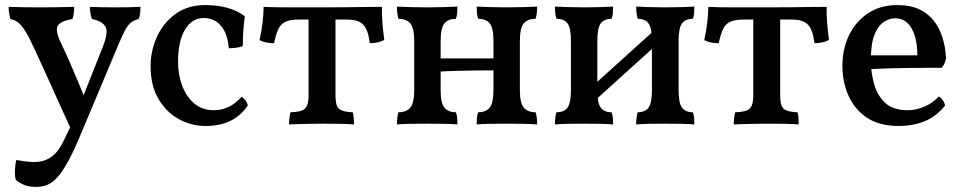

<svg xmlns="http://www.w3.org/2000/svg" viewBox="-20 -487 3784 756"><path d="M383 -298Q408 -359 395.5 -381.5Q383 -404 342 -412Q338 -423 336 -435.5Q334 -448 334 -460Q357 -459 381.5 -458.5Q406 -458 433 -458Q461 -458 486 -458.5Q511 -459 533 -460Q533 -449 532 -436.5Q531 -424 526 -412Q508 -408 496 -398.5Q484 -389 473 -369Q462 -349 447 -313L300 37Q272 105 249 147Q226 189 206 211Q186 233 166 241Q146 249 123 249Q92 249 72.5 240Q53 231 42 221Q38 205 39 181.5Q40 158 44 143Q61 146 79.5 148.5Q98 151 117 151Q146 151 171.5 137.5Q197 124 216 94Q228 75 255.5 15.5Q283 -44 314 -124ZM262 27Q237 -27 210 -87Q183 -147 158 -202.5Q133 -258 114 -298Q93 -344 78 -367Q63 -390 50 -399.5Q37 -409 21 -412Q18 -422 16 -434.5Q14 -447 14 -460Q43 -459 74 -458.5Q105 -458 133 -458Q162 -458 201.5 -458.5Q241 -459 272 -460Q272 -446 270.5 -433.5Q269 -421 265 -412Q213 -403 205.5 -382Q198 -361 225 -307Q239 -278 256 -239Q273 -200 289.5 -160.5Q306 -121 318 -89Z M956 -72Q929 -32 888 -11.5Q847 9 790 9Q734 9 685 -17.5Q636 -44 604.5 -96.5Q573 -149 573 -227Q573 -287 598 -342Q623 -397 671 -432Q719 -467 788 -467Q837 -467 876 -456Q915 -445 944 -423Q940 -394 938 -365.5Q936 -337 936 -306Q926 -301 910 -299Q894 -297 881 -297Q876 -355 850 -385.5Q824 -416 782 -416Q736 -416 708.5 -370.5Q681 -325 681 -242Q681 -194 697 -150.5Q713 -107 744.5 -80Q776 -53 822 -53Q854 -53 882 -67Q910 -81 931 -106Q940 -101 946.5 -92Q953 -83 956 -72Z M1118 3Q1118 -9 1119.5 -22Q1121 -35 1124 -45Q1153 -46 1168 -51.5Q1183 -57 1189 -71.5Q1195 -86 1195 -114V-432H1301V-114Q1301 -86 1306 -72Q1311 -58 1326 -52Q1341 -46 1369 -45Q1372 -36 1373 -22.5Q1374 -9 1374 3Q1350 1 1318 0.5Q1286 0 1252 0Q1229 0 1203.5 0.5Q1178 1 1156 1.5Q1134 2 1118 3ZM1059 -317Q1042 -317 1029 -319.5Q1016 -322 1002 -329Q1010 -365 1014 -399.5Q1018 -434 1018 -460Q1039 -459 1063.5 -458.5Q1088 -458 1116.5 -458Q1145 -458 1178.5 -458Q1212 -458 1251 -458Q1300 -458 1342.5 -458.5Q1385 -459 1421 -459.5Q1457 -460 1484 -460Q1483 -434 1485.5 -401.5Q1488 -369 1493 -330Q1481 -323 1466.5 -320Q1452 -317 1436 -317Q1430 -368 1411 -389Q1392 -410 1348 -410H1157Q1121 -410 1102.5 -400.5Q1084 -391 1075 -370.5Q1066 -350 1059 -317Z M1857 3Q1857 -13 1858 -24Q1859 -35 1863 -45Q1893 -45 1908 -63Q1923 -81 1923 -132V-326Q1923 -377 1908 -395Q1893 -413 1863 -413Q1859 -423 1858 -434.5Q1857 -446 1857 -461Q1879 -460 1910 -459Q1941 -458 1975 -458Q2008 -458 2040 -459Q2072 -460 2095 -461Q2095 -446 2093.5 -434.5Q2092 -423 2089 -413Q2058 -413 2042.5 -395Q2027 -377 2027 -326V-132Q2027 -81 2042.5 -63Q2058 -45 2089 -45Q2092 -35 2093.5 -24Q2095 -13 2095 3Q2072 1 2040 0.5Q2008 0 1975 0Q1941 0 1910 0.5Q1879 1 1857 3ZM1543 3Q1543 -13 1544.5 -24Q1546 -35 1549 -45Q1580 -45 1595.5 -63Q1611 -81 1611 -132V-326Q1611 -377 1595.5 -395Q1580 -413 1549 -413Q1546 -423 1544.5 -434.5Q1543 -446 1543 -461Q1566 -460 1598 -459Q1630 -458 1663 -458Q1697 -458 1728 -459Q1759 -460 1781 -461Q1781 -446 1780 -434.5Q1779 -423 1775 -413Q1745 -413 1730 -395Q1715 -377 1715 -326V-132Q1715 -81 1730 -63Q1745 -45 1775 -45Q1779 -35 1780 -24Q1781 -13 1781 3Q1759 1 1728 0.5Q1697 0 1663 0Q1630 0 1598 0.5Q1566 1 1543 3ZM1710 -205V-257H1927V-210Q1898 -210 1858 -209.5Q1818 -209 1778 -208Q1738 -207 1710 -205Z M2485 3Q2485 -13 2486.5 -24Q2488 -35 2491 -45Q2520 -45 2533.5 -63Q2547 -81 2547 -132V-326Q2547 -377 2533.5 -395Q2520 -413 2491 -413Q2488 -423 2486.5 -434.5Q2485 -446 2485 -461Q2507 -460 2536.5 -459Q2566 -458 2599 -458Q2632 -458 2662 -459Q2692 -460 2714 -461Q2714 -446 2713 -434.5Q2712 -423 2708 -413Q2679 -413 2665.5 -395Q2652 -377 2652 -326V-132Q2652 -81 2665.5 -63Q2679 -45 2708 -45Q2712 -35 2713 -24Q2714 -13 2714 3Q2692 1 2662 0.5Q2632 0 2599 0Q2566 0 2536.5 0.5Q2507 1 2485 3ZM2165 3Q2165 -13 2166.5 -24Q2168 -35 2171 -45Q2201 -45 2214.5 -63Q2228 -81 2228 -132V-326Q2228 -377 2214.5 -395Q2201 -413 2171 -413Q2168 -423 2166.5 -434.5Q2165 -446 2165 -461Q2188 -460 2218 -459Q2248 -458 2281 -458Q2313 -458 2342.5 -459Q2372 -460 2394 -461Q2394 -446 2393 -434.5Q2392 -423 2388 -413Q2359 -413 2345.5 -395Q2332 -377 2332 -326V-132Q2332 -81 2345.5 -63Q2359 -45 2388 -45Q2392 -35 2393 -24Q2394 -13 2394 3Q2372 1 2342.5 0.5Q2313 0 2281 0Q2248 0 2218 0.5Q2188 1 2165 3ZM2311 -81V-146L2570 -380V-315Z M2869 3Q2869 -9 2870.5 -22Q2872 -35 2875 -45Q2904 -46 2919 -51.5Q2934 -57 2940 -71.5Q2946 -86 2946 -114V-432H3052V-114Q3052 -86 3057 -72Q3062 -58 3077 -52Q3092 -46 3120 -45Q3123 -36 3124 -22.5Q3125 -9 3125 3Q3101 1 3069 0.5Q3037 0 3003 0Q2980 0 2954.5 0.5Q2929 1 2907 1.5Q2885 2 2869 3ZM2810 -317Q2793 -317 2780 -319.5Q2767 -322 2753 -329Q2761 -365 2765 -399.5Q2769 -434 2769 -460Q2790 -459 2814.5 -458.5Q2839 -458 2867.5 -458Q2896 -458 2929.5 -458Q2963 -458 3002 -458Q3051 -458 3093.5 -458.5Q3136 -459 3172 -459.5Q3208 -460 3235 -460Q3234 -434 3236.5 -401.5Q3239 -369 3244 -330Q3232 -323 3217.5 -320Q3203 -317 3187 -317Q3181 -368 3162 -389Q3143 -410 3099 -410H2908Q2872 -410 2853.5 -400.5Q2835 -391 2826 -370.5Q2817 -350 2810 -317Z M3518 9Q3443 9 3394.5 -23Q3346 -55 3321.5 -109Q3297 -163 3297 -228Q3297 -294 3323 -348Q3349 -402 3397.5 -434.5Q3446 -467 3512 -467Q3579 -467 3620 -439Q3661 -411 3681.5 -364Q3702 -317 3705 -258Q3701 -235 3688 -220Q3668 -220 3633.5 -220Q3599 -220 3556.5 -219.5Q3514 -219 3469.5 -217.5Q3425 -216 3386 -214V-269H3592Q3592 -335 3569.5 -375Q3547 -415 3505 -415Q3481 -415 3459 -400Q3437 -385 3423 -349.5Q3409 -314 3409 -251Q3409 -201 3422 -155.5Q3435 -110 3466 -81.5Q3497 -53 3554 -53Q3587 -53 3619.5 -67Q3652 -81 3677 -107Q3685 -103 3692.5 -92Q3700 -81 3701 -71Q3666 -28 3620.5 -9.5Q3575 9 3518 9Z"/></svg>

Font: Vollkorn Medium
Style: Regular
Weight: 500
Designer: Friedrich Althausen
Foundry: Friedrich Althausen
Version: Version 5.000